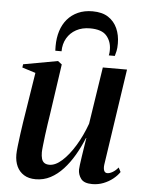

<svg xmlns="http://www.w3.org/2000/svg" viewBox="-54 -787 629 842"><g transform="rotate(5 261.0 -366.0)"><path d="M134.5 11.5Q103.5 11.5 82.8 -1.5Q62 -14.5 51.5 -37Q41 -59.5 41 -89Q41 -101.5 43.8 -126.2Q46.5 -151 50.5 -179.8Q54.5 -208.5 58.2 -233.2Q62 -258 64 -269.5L93 -453L34 -471.5L36 -486L187.5 -513.5L205 -500L172.5 -276Q170 -259.5 166.2 -234.8Q162.5 -210 159.2 -184.2Q156 -158.5 153.8 -137.8Q151.5 -117 151.5 -108.5Q151.5 -92 155 -80.2Q158.5 -68.5 166.8 -62.8Q175 -57 189 -57Q215.5 -57 244.5 -83Q273.5 -109 300.5 -153.2Q327.5 -197.5 347 -251.5L385.5 -502.5H492L429 -78.5Q427 -62 431 -52.2Q435 -42.5 445.5 -42.5Q455.5 -42.5 468.2 -49.8Q481 -57 493 -71.5L503 -52.5Q492 -36 473.8 -21.5Q455.5 -7 432.5 2Q409.5 11 383.5 11Q347.5 11 334 -7Q320.5 -25 320.5 -47.5Q320.5 -52.5 322.5 -68.5Q324.5 -84.5 327.8 -106.2Q331 -128 334.5 -150Q338 -172 340.5 -188H339Q322.5 -147.5 301.5 -111.5Q280.5 -75.5 255 -47.8Q229.5 -20 199.5 -4.2Q169.5 11.5 134.5 11.5ZM171.5 -557.5Q171.5 -562 171.2 -566Q171 -570 171 -578Q171 -614 180.5 -644.2Q190 -674.5 209 -696.8Q228 -719 255.8 -731.5Q283.5 -744 319.5 -744Q362 -744 388.8 -726.5Q415.5 -709 428.8 -679.2Q442 -649.5 442 -613Q442 -592 439.2 -579.8Q436.5 -567.5 433.5 -557.5H407Q407.5 -560.5 408.5 -565.8Q409.5 -571 409.5 -582.5Q409.5 -618.5 388.2 -643.5Q367 -668.5 315 -668.5Q280 -668.5 254 -654.2Q228 -640 213.5 -614.8Q199 -589.5 199 -557.5Z"/></g></svg>

Font: Merriweather 144pt Medium
Style: Italic
Weight: 500
Italic angle: -7.8°
Version: Version 2.101